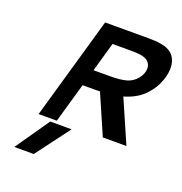

<svg xmlns="http://www.w3.org/2000/svg" viewBox="-162 -834 1158 1224"><g transform="rotate(20 417.0 -222.0)"><path d="M229.5 19.5H374.5L201.7 250H69.8ZM433.6 -581.1 377 -382.3H490.2Q555.2 -382.3 596.7 -393.1Q638.2 -403.8 667 -438Q695.8 -472.7 695.8 -509.3Q695.8 -534.2 679.2 -552.5Q662.6 -570.8 626.5 -577.1Q605 -581.1 554.7 -581.1ZM823.7 -495.1Q803.7 -424.8 751.2 -369.4Q698.7 -314 612.8 -290L739.3 0H579.1L461.9 -269.5Q458 -269.5 450.2 -269.3Q442.4 -269 438 -269H344.2L267.1 0H143.6L342.3 -693.8H637.7Q666 -693.8 685.8 -692.4Q705.6 -690.9 731.4 -686Q757.3 -681.2 777.6 -669.4Q797.9 -657.7 811.5 -639.6Q834 -607.4 834 -561.5Q834 -530.3 823.7 -495.1Z"/></g></svg>

Font: Cantarell
Style: Bold Italic
Weight: 700
Italic angle: -16°
Designer: Dave Crossland
Version: Version 1.004